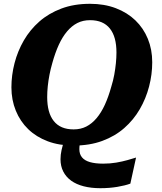

<svg xmlns="http://www.w3.org/2000/svg" viewBox="-20 -748 852 1009"><path d="M780 -421Q780 -357 763.5 -293.5Q747 -230 714.5 -174Q682 -118 633 -75Q584 -32 517.5 -7.5Q451 17 367 17Q291 17 231 -5.5Q171 -28 128.5 -69Q86 -110 63 -166.5Q40 -223 40 -289Q40 -353 56.5 -416.5Q73 -480 105.5 -536Q138 -592 187 -635Q236 -678 302.5 -703Q369 -728 453 -728Q528 -728 588.5 -705Q649 -682 691.5 -641Q734 -600 757 -544Q780 -488 780 -421ZM367 -68Q404 -68 433.5 -83Q463 -98 487.5 -127Q512 -156 531 -197.5Q550 -239 565 -293Q575 -325 580.5 -355.5Q586 -386 589 -415.5Q592 -445 592 -472Q592 -513 583.5 -544.5Q575 -576 557.5 -598Q540 -620 514 -631Q488 -642 453 -642Q416 -642 386.5 -627Q357 -612 332.5 -583Q308 -554 289 -512.5Q270 -471 255 -417Q246 -386 240 -355Q234 -324 231 -294.5Q228 -265 228 -238Q228 -197 236.5 -165.5Q245 -134 262.5 -112Q280 -90 306 -79Q332 -68 367 -68ZM507 241Q459 241 420 231Q381 221 354 201.5Q327 182 312.5 153.5Q298 125 298 89Q298 65 303.5 40.5Q309 16 317 -7L405 -12Q401 -1 399 11Q397 23 397 36Q397 62 411 79Q425 96 453 104Q481 112 522 112Q559 112 591 106.5Q623 101 649.5 93.5Q676 86 695 80L665 217Q638 227 596.5 234Q555 241 507 241Z"/></svg>

Font: Roboto Serif
Style: Bold Italic
Weight: 700
Italic angle: -10°
Designer: Greg Gazdowicz
Foundry: Commercial Type
Version: Version 1.008